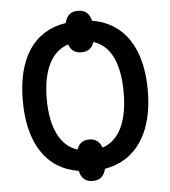

<svg xmlns="http://www.w3.org/2000/svg" viewBox="-57 -824 830 935"><g transform="rotate(-5 358.5 -357.0)"><path d="M359 59C391 59 414 43 423 5C580 -22 664 -155 664 -358C664 -562 580 -693 423 -719C413 -759 390 -773 359 -773C327 -773 303 -759 295 -719C134 -694 53 -564 53 -359C53 -155 136 -21 295 4C303 43 327 59 359 59ZM298 -100C213 -127 170 -220 170 -358C170 -495 213 -587 297 -614C307 -583 330 -570 359 -570C388 -570 411 -583 420 -615C505 -589 546 -498 546 -358C546 -218 504 -126 420 -99C409 -131 386 -144 359 -144C330 -144 309 -132 298 -100Z"/></g></svg>

Font: Noto Sans UI SemiCondensed Medium
Style: Regular
Weight: 500
Width: 4
Designer: Monotype Design Team
Foundry: Monotype Imaging Inc.
Version: Version 1.901